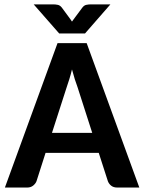

<svg xmlns="http://www.w3.org/2000/svg" viewBox="-20 -842 646 862"><path d="M2 0ZM605.5 0H506.8Q489.7 0 479.5 -8.1Q469.2 -16.1 464.4 -28.3L423.3 -155.8H184.6L144 -28.8Q140.1 -18.1 129.2 -9Q118.2 0 102.1 0H2L238.3 -648.4H369.1ZM213.4 -245.6H394L328.1 -450.7Q322.3 -465.8 315.9 -486.1Q309.6 -506.3 303.2 -530.3Q297.4 -506.3 291 -485.8Q284.7 -465.3 279.3 -450.2ZM361.8 -691.9H245.6L131.3 -822.3H221.2Q228.5 -822.3 239 -820.3Q249.5 -818.4 257.8 -807.6L295.9 -755.9Q297.9 -752.9 299.8 -750.2Q301.8 -747.6 303.2 -745.1L311 -755.9L349.1 -807.1Q357.4 -818.4 367.9 -820.3Q378.4 -822.3 385.7 -822.3H475.6Z"/></svg>

Font: Carlito
Style: Bold
Weight: 700
Designer: Lukasz Dziedzic
Foundry: tyPoland Lukasz Dziedzic
Version: Version 1.104